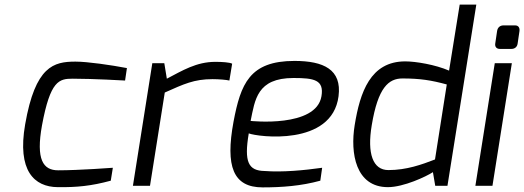

<svg xmlns="http://www.w3.org/2000/svg" viewBox="-20 -805 2271 832"><path d="M89 -266C54 -65 128 5 230 6C313 7 375 1 460 -22L469 -78C469 -78 324 -67 232 -67C167 -67 135 -113 162 -262C198 -456 236 -464 295 -464C384 -464 522 -456 522 -456L530 -510C462 -523 359 -538 307 -538C213 -538 133 -519 89 -266Z M556 0H630L694 -404C777 -441 821 -462 901 -462C930 -462 962 -459 974 -456L986 -529C975 -535 942 -537 913 -537C831 -537 770 -499 703 -464L692 -531H640Z M1066 -281C1085 -372 1093 -467 1252 -467C1341 -467 1385 -459 1373 -388C1350 -250 1066 -281 1066 -281ZM992 -278C956 -84 990 7 1118 7C1201 7 1284 1 1368 -22L1376 -78C1298 -67 1203 -58 1127 -64C1056 -65 1037 -103 1058 -227C1095 -212 1419 -169 1447 -388C1462 -504 1382 -541 1256 -541C1061 -541 1023 -441 992 -278Z M1591 -263C1618 -426 1664 -465 1724 -465C1801 -465 1850 -457 1916 -439L1865 -114C1808 -92 1742 -68 1663 -68C1596 -68 1570 -139 1591 -263ZM1517 -263C1497 -141 1521 6 1661 6C1729 6 1827 -40 1856 -59L1866 0H1919L2044 -785H1972L1926 -499C1866 -525 1781 -539 1736 -539C1585 -539 1540 -405 1517 -263Z M2126 -616C2124 -602 2132 -593 2146 -593H2196C2210 -593 2221 -601 2223 -616L2231 -670C2233 -684 2227 -695 2212 -695H2162C2146 -695 2136 -685 2134 -670ZM2040 0H2114L2198 -531H2124Z"/></svg>

Font: Exo
Style: Regular Italic
Weight: 400
Designer: Natanael Gama
Version: Version 1.00